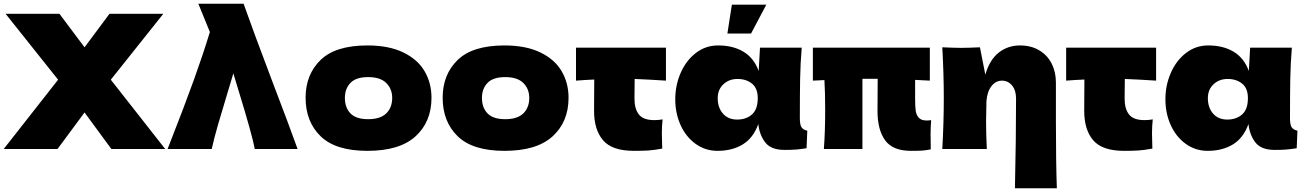

<svg xmlns="http://www.w3.org/2000/svg" viewBox="-20 -800 7007 1031"><path d="M575 -372 867 0H578L434 -196L289 0H0L292 -372L10 -726H299L434 -546L568 -726H857Z M1288 -780Q1338 -638 1446 -353Q1525 -147 1578 0H1348Q1335 -73 1260 -317L1233 -406Q1226 -381 1192 -269Q1171 -201 1150 -128Q1129 -55 1117 0H880Q973 -237 1022 -373.5Q1071 -510 1107 -628L1045 -780Z M1621 -275Q1621 -400 1701.5 -478Q1782 -556 1953 -556Q2068 -556 2145.5 -518.5Q2223 -481 2260 -417.5Q2297 -354 2297 -275Q2297 -146 2211.5 -68Q2126 10 1953 10Q1782 10 1701.5 -68.5Q1621 -147 1621 -275ZM2086 -274Q2086 -323 2054 -354.5Q2022 -386 1957 -386Q1892 -386 1862 -355Q1832 -324 1832 -274Q1832 -222 1862 -191Q1892 -160 1957 -160Q2022 -160 2054 -191Q2086 -222 2086 -274Z M2357 -275Q2357 -400 2437.5 -478Q2518 -556 2689 -556Q2804 -556 2881.5 -518.5Q2959 -481 2996 -417.5Q3033 -354 3033 -275Q3033 -146 2947.5 -68Q2862 10 2689 10Q2518 10 2437.5 -68.5Q2357 -147 2357 -275ZM2822 -274Q2822 -323 2790 -354.5Q2758 -386 2693 -386Q2628 -386 2598 -355Q2568 -324 2568 -274Q2568 -222 2598 -191Q2628 -160 2693 -160Q2758 -160 2790 -191Q2822 -222 2822 -274Z M3556 -367Q3464 -373 3388 -376L3387 -270Q3387 -216 3410.5 -185.5Q3434 -155 3494 -155Q3517 -155 3538 -159Q3534 -122 3534 -84Q3534 -66 3536 -2Q3492 6 3462 8Q3432 10 3384 10Q3267 10 3218.5 -46.5Q3170 -103 3170 -204L3171 -373Q3124 -371 3073 -367V-544H3556Z M4315 -98 4311 -4Q4279 1 4255.5 3Q4232 5 4193 5Q4120 5 4089 -35.5Q4058 -76 4052 -134Q4025 -59 3968.5 -24.5Q3912 10 3833 10Q3768 10 3716 -27Q3664 -64 3635 -127.5Q3606 -191 3606 -267Q3606 -342 3635 -408.5Q3664 -475 3716.5 -515.5Q3769 -556 3836 -556Q3916 -556 3972 -522.5Q4028 -489 4054 -419L4061 -544H4285Q4278 -460 4276.5 -376Q4275 -292 4275 -166Q4275 -132 4283 -118Q4291 -104 4315 -98ZM4049 -273Q4049 -326 4018 -351Q3987 -376 3940 -376Q3895 -376 3864.5 -347.5Q3834 -319 3834 -273Q3834 -222 3862 -190Q3890 -158 3938 -158Q3987 -158 4018 -185.5Q4049 -213 4049 -273ZM4013 -620H3886L3910 -775H4095Z M4977 -80 4978 2Q4955 7 4933 8.5Q4911 10 4871 10Q4774 10 4733 -46.5Q4692 -103 4692 -204L4693 -377H4611V0H4404Q4411 -91 4411 -210Q4411 -302 4407 -370L4345 -367V-544H4973V-367Q4946 -369 4894 -371V-270Q4894 -229 4897 -206Q4900 -183 4913.5 -168Q4927 -153 4955 -153Q4971 -153 4980 -155Q4977 -113 4977 -80Z M5430 211Q5436 -56 5436 -271Q5436 -315 5414.5 -341Q5393 -367 5360 -367Q5327 -367 5304 -337.5Q5281 -308 5277 -257Q5275 -181 5275 -149Q5275 -81 5279 0H5040Q5048 -144 5048 -272Q5048 -400 5040 -546Q5106 -543 5141 -543Q5178 -543 5242 -546L5271 -399Q5294 -479 5343 -517.5Q5392 -556 5457 -556Q5517 -556 5561 -529.5Q5605 -503 5627.5 -458Q5650 -413 5650 -357V-151Q5650 65 5655 211Z M6188 -367Q6096 -373 6020 -376L6019 -270Q6019 -216 6042.5 -185.5Q6066 -155 6126 -155Q6149 -155 6170 -159Q6166 -122 6166 -84Q6166 -66 6168 -2Q6124 6 6094 8Q6064 10 6016 10Q5899 10 5850.5 -46.5Q5802 -103 5802 -204L5803 -373Q5756 -371 5705 -367V-544H6188Z M6947 -98 6943 -4Q6911 1 6887.5 3Q6864 5 6825 5Q6752 5 6721 -35.5Q6690 -76 6684 -134Q6657 -59 6600.5 -24.5Q6544 10 6465 10Q6400 10 6348 -27Q6296 -64 6267 -127.5Q6238 -191 6238 -267Q6238 -342 6267 -408.5Q6296 -475 6348.5 -515.5Q6401 -556 6468 -556Q6548 -556 6604 -522.5Q6660 -489 6686 -419L6693 -544H6917Q6910 -460 6908.5 -376Q6907 -292 6907 -166Q6907 -132 6915 -118Q6923 -104 6947 -98ZM6681 -273Q6681 -326 6650 -351Q6619 -376 6572 -376Q6527 -376 6496.5 -347.5Q6466 -319 6466 -273Q6466 -222 6494 -190Q6522 -158 6570 -158Q6619 -158 6650 -185.5Q6681 -213 6681 -273Z"/></svg>

Font: Mantou Sans
Style: Regular
Weight: 400
Designer: Mant0u / artakana
Foundry: Mant0u / artakana
Version: Version 1.001;October 22, 2023;FontCreator 14.0.0.2901 64-bi